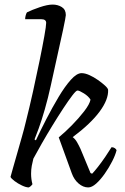

<svg xmlns="http://www.w3.org/2000/svg" viewBox="-20 -820 547 840"><path d="M106 0Q94 0 76 -8.5Q58 -17 43.5 -28Q29 -39 26 -46Q29 -58 37 -85.5Q45 -113 55 -148.5Q65 -184 75.5 -220.5Q86 -257 93 -287Q109 -350 124.5 -420Q140 -490 153 -553.5Q166 -617 174 -662Q182 -707 182 -720Q182 -736 160 -736H90Q90 -744 92.5 -753Q95 -762 98 -766Q120 -777 154 -788.5Q188 -800 210 -800Q233 -800 250.5 -789Q268 -778 268 -754Q268 -747 256 -690L202 -445Q190 -390 176 -341.5Q162 -293 149.5 -258.5Q137 -224 131 -210L137 -206Q157 -249 183 -299.5Q209 -350 236.5 -396Q264 -442 290 -471Q316 -500 337 -500Q352 -500 371 -491.5Q390 -483 408.5 -470Q427 -457 439.5 -445.5Q452 -434 453 -427Q455 -385 416 -332Q377 -279 298 -220Q309 -212 317 -198Q325 -184 332 -169L376 -63L383 -60Q393 -70 409 -90.5Q425 -111 441 -134.5Q457 -158 468 -176Q476 -176 482 -172Q488 -168 490 -163Q485 -142 471 -114.5Q457 -87 438.5 -60.5Q420 -34 401 -17Q382 0 366 0Q344 0 324 -17Q304 -34 294 -62L237 -219Q264 -241 294.5 -272Q325 -303 348.5 -333.5Q372 -364 376 -384Q367 -399 347 -411.5Q327 -424 319 -424Q313 -424 296.5 -402.5Q280 -381 257 -346Q234 -311 209.5 -271Q185 -231 163 -192.5Q141 -154 126 -126Q122 -111 119 -94.5Q116 -78 116 -60Q116 -36 122 -14Q120 -11 116 -7Q112 -3 106 0Z"/></svg>

Font: Texturina 72pt 72pt Regular
Style: Italic
Weight: 400
Italic angle: -11°
Designer: Guillermo Torres Carreño
Foundry: Omnibus-Type
Version: Version 1.002; ttfautohint (v1.8.3)